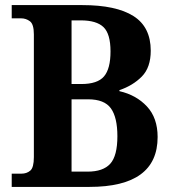

<svg xmlns="http://www.w3.org/2000/svg" viewBox="-20 -734 674 754"><path d="M26 0V-52H64Q85 -52 99 -64Q113 -76 113 -117V-599Q113 -639 97.5 -650.5Q82 -662 63 -662H26V-714H303Q436 -714 504 -671Q572 -628 572 -535Q572 -469 537 -433.5Q502 -398 449 -380V-376Q515 -361 557 -316Q599 -271 599 -196Q599 0 331 0ZM299 -404Q363 -404 388.5 -434Q414 -464 414 -532Q414 -601 386.5 -627.5Q359 -654 297 -654H261V-404ZM324 -60Q385 -60 413 -91Q441 -122 441 -199Q441 -273 415.5 -308.5Q390 -344 326 -344H261V-60Z"/></svg>

Font: Noto Serif Tamil SemiCondensed
Style: Bold Italic
Weight: 700
Width: 4
Italic angle: -12°
Designer: Indian Type Foundry, Tom Grace, and the Monotype Design Team
Foundry: Monotype Imaging Inc.
Version: Version 2.003; ttfautohint (v1.8.4.7-5d5b)